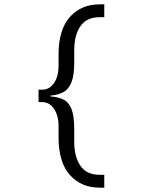

<svg xmlns="http://www.w3.org/2000/svg" viewBox="-20 -732 656 882"><path d="M437 130Q353 130 301 71.8Q249 13.5 249 -101V-152Q249 -201 228.2 -232Q207.5 -263 173 -263H157V-320H173Q207.5 -320 228.2 -350.5Q249 -381 249 -431V-481Q249 -596 301 -654Q353 -712 437 -712H459V-653H437Q378.5 -653 349.8 -612.2Q321 -571.5 321 -500V-444Q321 -385.5 308.2 -353.8Q295.5 -322 271 -308.8Q246.5 -295.5 212 -293V-289Q246.5 -286.5 271 -275Q295.5 -263.5 308.2 -232Q321 -200.5 321 -138V-82Q321 -11 349.8 30Q378.5 71 437 71H459V130Z"/></svg>

Font: Overpass Mono Light Light
Style: Regular
Weight: 300
Monospace: yes
Version: Version 4.000